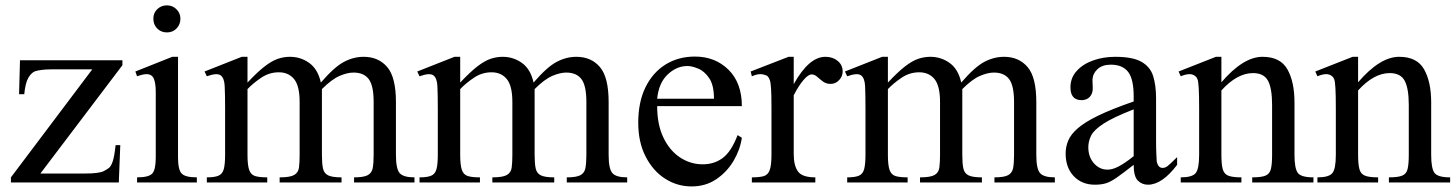

<svg xmlns="http://www.w3.org/2000/svg" viewBox="-20 -668 5332 703"><path d="M428.2 -429.2 127.9 -32.7H292Q342.3 -32.7 359.9 -41.5Q370.6 -46.9 378.7 -53Q386.7 -59.1 392.8 -77.4Q398.9 -95.7 403.3 -136.7H420.4L415 0H20V-18.6L317.9 -414.1H169.9Q147 -414.1 131.6 -411.9Q116.2 -409.7 107.4 -406.7Q93.3 -400.4 83 -381.8Q72.8 -363.3 68.8 -323.2H49.8L53.2 -447.3H428.2Z M640.6 -599.6Q640.6 -578.6 626.7 -564Q612.8 -549.3 591.3 -549.3Q569.8 -549.3 555.7 -563.5Q541.5 -577.6 541.5 -599.6Q541.5 -621.1 556.2 -634.8Q570.8 -648.4 591.3 -648.4Q611.8 -648.4 626.2 -634Q640.6 -619.6 640.6 -599.6ZM700.7 0H481.9V-18.6Q524.4 -18.6 537.4 -32.5Q550.3 -46.4 550.3 -91.8V-331.1Q550.3 -363.3 543.2 -379.9Q536.1 -396.5 516.6 -396.5Q503.9 -396.5 481.9 -388.7L475.6 -406.2L610.8 -460H631.8V-91.8Q631.8 -46.4 645.3 -32.5Q658.7 -18.6 700.7 -18.6Z M1497.6 0H1276.4V-18.6Q1311.5 -18.6 1326.4 -26.6Q1341.3 -34.7 1344.7 -52.7Q1348.1 -70.8 1348.1 -101.1V-294.4Q1348.1 -354.5 1330.1 -378.4Q1312 -402.3 1274.4 -402.3Q1252 -402.3 1223.4 -390.1Q1194.8 -377.9 1158.7 -341.8V-101.1Q1158.7 -69.3 1162.6 -51.3Q1166.5 -33.2 1181.6 -25.9Q1196.8 -18.6 1230.5 -18.6V0H1003.9V-18.6Q1042 -18.6 1057.1 -27.3Q1072.3 -36.1 1074.7 -54.4Q1077.1 -72.8 1077.1 -101.1V-294.4Q1077.1 -354 1056.6 -378.7Q1036.1 -403.3 1001 -403.3Q965.8 -403.3 936.3 -383.3Q906.7 -363.3 886.2 -341.8V-101.1Q886.2 -63.5 892.3 -45.9Q898.4 -28.3 914.1 -23.4Q929.7 -18.6 958.5 -18.6V0H737.3V-18.6Q765.6 -18.6 780 -24.7Q794.4 -30.8 799.3 -48.6Q804.2 -66.4 804.2 -101.1V-272.5Q804.2 -322.3 802.7 -352.5Q801.3 -382.8 787.6 -392.3Q773.9 -401.9 737.3 -388.7L729 -406.2L865.2 -460H886.2V-365.7Q922.9 -404.8 949.2 -425Q975.6 -445.3 997.3 -452.6Q1019 -460 1041.5 -460Q1081.1 -460 1112.5 -437.3Q1144 -414.6 1154.8 -365.7Q1204.1 -422.9 1239.3 -441.4Q1274.4 -460 1311.5 -460Q1365.7 -460 1397.7 -422.6Q1429.7 -385.3 1429.7 -294.4V-101.1Q1429.7 -49.8 1443.4 -34.2Q1457 -18.6 1497.6 -18.6Z M2276.4 0H2055.2V-18.6Q2090.3 -18.6 2105.2 -26.6Q2120.1 -34.7 2123.5 -52.7Q2127 -70.8 2127 -101.1V-294.4Q2127 -354.5 2108.9 -378.4Q2090.8 -402.3 2053.2 -402.3Q2030.8 -402.3 2002.2 -390.1Q1973.6 -377.9 1937.5 -341.8V-101.1Q1937.5 -69.3 1941.4 -51.3Q1945.3 -33.2 1960.4 -25.9Q1975.6 -18.6 2009.3 -18.6V0H1782.7V-18.6Q1820.8 -18.6 1835.9 -27.3Q1851.1 -36.1 1853.5 -54.4Q1856 -72.8 1856 -101.1V-294.4Q1856 -354 1835.4 -378.7Q1814.9 -403.3 1779.8 -403.3Q1744.6 -403.3 1715.1 -383.3Q1685.5 -363.3 1665 -341.8V-101.1Q1665 -63.5 1671.1 -45.9Q1677.2 -28.3 1692.9 -23.4Q1708.5 -18.6 1737.3 -18.6V0H1516.1V-18.6Q1544.4 -18.6 1558.8 -24.7Q1573.2 -30.8 1578.1 -48.6Q1583 -66.4 1583 -101.1V-272.5Q1583 -322.3 1581.5 -352.5Q1580.1 -382.8 1566.4 -392.3Q1552.7 -401.9 1516.1 -388.7L1507.8 -406.2L1644 -460H1665V-365.7Q1701.7 -404.8 1728 -425Q1754.4 -445.3 1776.1 -452.6Q1797.9 -460 1820.3 -460Q1859.9 -460 1891.4 -437.3Q1922.9 -414.6 1933.6 -365.7Q1982.9 -422.9 2018.1 -441.4Q2053.2 -460 2090.3 -460Q2144.5 -460 2176.5 -422.6Q2208.5 -385.3 2208.5 -294.4V-101.1Q2208.5 -49.8 2222.2 -34.2Q2235.8 -18.6 2276.4 -18.6Z M2680.7 -173.3 2696.3 -163.6Q2689.9 -119.6 2665.8 -78.9Q2641.6 -38.1 2602.5 -11.7Q2563.5 14.6 2512.2 14.6Q2459.5 14.6 2415 -13.9Q2370.6 -42.5 2343.8 -95Q2316.9 -147.5 2316.9 -218.8Q2316.9 -294.4 2343.5 -348.6Q2370.1 -402.8 2417 -431.9Q2463.9 -460.9 2524.4 -460.9Q2598.6 -460.9 2647.5 -412.6Q2696.3 -364.3 2696.3 -279.3H2386.2Q2386.2 -212.4 2408.7 -165Q2431.2 -117.7 2468.5 -92.5Q2505.9 -67.4 2549.3 -66.4Q2592.8 -65.4 2625 -88.6Q2657.2 -111.8 2680.7 -173.3ZM2386.2 -306.6H2594.2Q2594.2 -356 2576.7 -381.8Q2559.1 -407.7 2536.1 -417Q2513.2 -426.3 2497.1 -426.3Q2457.5 -426.3 2424.8 -395.5Q2392.1 -364.7 2386.2 -306.6Z M3065.4 -406.2Q3065.4 -388.7 3052.5 -374.8Q3039.6 -360.8 3021 -360.8Q3004.9 -360.8 2993.2 -369.6Q2981.4 -378.4 2971.9 -387Q2962.4 -395.5 2951.7 -395.5Q2939.5 -395.5 2922.1 -375.2Q2904.8 -355 2886.2 -319.3V-104Q2886.2 -61.5 2901.9 -40Q2917.5 -18.6 2965.3 -18.6V0H2732.9V-18.6Q2761.2 -18.6 2776.6 -23.2Q2792 -27.8 2798.3 -45.4Q2804.7 -63 2804.7 -101.1V-274.4Q2804.7 -321.8 2803.2 -344Q2801.8 -366.2 2798.6 -375Q2795.4 -383.8 2790 -389.6Q2779.3 -395.5 2766.4 -396.5Q2753.4 -397.5 2732.9 -388.7L2728.5 -406.2L2867.2 -460H2886.2V-359.9Q2941.9 -460 3002 -460Q3028.8 -460 3047.1 -445.1Q3065.4 -430.2 3065.4 -406.2Z M3842.3 0H3621.1V-18.6Q3656.2 -18.6 3671.1 -26.6Q3686 -34.7 3689.5 -52.7Q3692.9 -70.8 3692.9 -101.1V-294.4Q3692.9 -354.5 3674.8 -378.4Q3656.7 -402.3 3619.1 -402.3Q3596.7 -402.3 3568.1 -390.1Q3539.6 -377.9 3503.4 -341.8V-101.1Q3503.4 -69.3 3507.3 -51.3Q3511.2 -33.2 3526.4 -25.9Q3541.5 -18.6 3575.2 -18.6V0H3348.6V-18.6Q3386.7 -18.6 3401.9 -27.3Q3417 -36.1 3419.4 -54.4Q3421.9 -72.8 3421.9 -101.1V-294.4Q3421.9 -354 3401.4 -378.7Q3380.9 -403.3 3345.7 -403.3Q3310.5 -403.3 3281 -383.3Q3251.5 -363.3 3231 -341.8V-101.1Q3231 -63.5 3237.1 -45.9Q3243.2 -28.3 3258.8 -23.4Q3274.4 -18.6 3303.2 -18.6V0H3082V-18.6Q3110.4 -18.6 3124.8 -24.7Q3139.2 -30.8 3144 -48.6Q3148.9 -66.4 3148.9 -101.1V-272.5Q3148.9 -322.3 3147.5 -352.5Q3146 -382.8 3132.3 -392.3Q3118.7 -401.9 3082 -388.7L3073.7 -406.2L3210 -460H3231V-365.7Q3267.6 -404.8 3293.9 -425Q3320.3 -445.3 3342 -452.6Q3363.8 -460 3386.2 -460Q3425.8 -460 3457.3 -437.3Q3488.8 -414.6 3499.5 -365.7Q3548.8 -422.9 3584 -441.4Q3619.1 -460 3656.2 -460Q3710.4 -460 3742.4 -422.6Q3774.4 -385.3 3774.4 -294.4V-101.1Q3774.4 -49.8 3788.1 -34.2Q3801.8 -18.6 3842.3 -18.6Z M4290 -92.8V-64.5Q4234.9 8.3 4183.1 8.3Q4161.6 8.3 4146.2 -6.8Q4130.9 -22 4130.9 -64.5Q4091.8 -33.7 4069.3 -18.1Q4046.9 -2.4 4029.8 2.9Q4012.7 8.3 3988.8 8.3Q3941.4 8.3 3911.6 -22.9Q3881.8 -54.2 3881.8 -106Q3881.8 -130.9 3891.4 -153.6Q3900.9 -176.3 3926.8 -198.7Q3952.6 -221.2 4002 -245.1Q4051.3 -269 4130.9 -296.4V-314.9Q4130.9 -378.9 4110.4 -405Q4089.8 -431.2 4047.4 -431.2Q4016.6 -431.2 3999 -415.3Q3981.4 -399.4 3980 -376.5L3981 -347.2Q3981.9 -326.2 3970.5 -313.7Q3959 -301.3 3940.4 -301.3Q3899.4 -301.3 3899.4 -348.1Q3899.4 -383.3 3922.4 -408.4Q3945.3 -433.6 3982.7 -446.8Q4020 -460 4063 -460Q4127.9 -460 4159.9 -441.4Q4191.9 -422.9 4202.4 -388.9Q4212.9 -355 4212.9 -307.6V-155.3Q4212.9 -124 4213.9 -104Q4214.8 -84 4215.3 -77.1Q4220.2 -53.2 4236.8 -53.2Q4246.1 -53.2 4254.6 -59.6Q4263.2 -65.9 4290 -92.8ZM4130.9 -96.2V-267.6Q4055.7 -238.3 4020.3 -215.1Q3984.9 -191.9 3974.9 -171.1Q3964.8 -150.4 3964.8 -128.9Q3964.8 -94.2 3984.6 -71Q4004.4 -47.9 4032.7 -46.9Q4051.8 -45.9 4075.9 -58.6Q4100.1 -71.3 4130.9 -96.2Z M4789.1 0H4564.9V-18.6Q4598.1 -18.6 4613.5 -24.9Q4628.9 -31.2 4633.3 -49.1Q4637.7 -66.9 4637.7 -101.1V-283.7Q4637.7 -344.7 4622.6 -372.6Q4607.4 -400.4 4567.9 -400.4Q4509.8 -400.4 4452.1 -336.9V-101.1Q4452.1 -66.4 4457 -48.6Q4461.9 -30.8 4477.5 -24.7Q4493.2 -18.6 4525.4 -18.6V0H4303.2V-18.6Q4345.2 -18.6 4357.9 -34.2Q4370.6 -49.8 4370.6 -101.1V-267.6Q4370.6 -320.8 4369.1 -345.5Q4367.7 -370.1 4364.5 -378.2Q4361.3 -386.2 4356 -389.6Q4339.4 -403.8 4303.2 -388.7L4295.4 -406.2L4432.1 -460H4452.1V-366.7Q4532.2 -460 4602.5 -460Q4668 -460 4693.8 -414.1Q4719.7 -368.2 4719.7 -293V-101.1Q4719.7 -51.3 4731.9 -34.9Q4744.1 -18.6 4789.1 -18.6Z M5289.6 0H5065.4V-18.6Q5098.6 -18.6 5114 -24.9Q5129.4 -31.2 5133.8 -49.1Q5138.2 -66.9 5138.2 -101.1V-283.7Q5138.2 -344.7 5123 -372.6Q5107.9 -400.4 5068.4 -400.4Q5010.3 -400.4 4952.6 -336.9V-101.1Q4952.6 -66.4 4957.5 -48.6Q4962.4 -30.8 4978 -24.7Q4993.7 -18.6 5025.9 -18.6V0H4803.7V-18.6Q4845.7 -18.6 4858.4 -34.2Q4871.1 -49.8 4871.1 -101.1V-267.6Q4871.1 -320.8 4869.6 -345.5Q4868.2 -370.1 4865 -378.2Q4861.8 -386.2 4856.4 -389.6Q4839.8 -403.8 4803.7 -388.7L4795.9 -406.2L4932.6 -460H4952.6V-366.7Q5032.7 -460 5103 -460Q5168.5 -460 5194.3 -414.1Q5220.2 -368.2 5220.2 -293V-101.1Q5220.2 -51.3 5232.4 -34.9Q5244.6 -18.6 5289.6 -18.6Z"/></svg>

Font: BabelStone Roman
Style: Regular
Weight: 400
Designer: Walt Agee, Victor Gaultney, Peter Martin, Debbi Hosken, Becca Hirsbrunner (SIL); Andrew West (BabelStone)
Foundry: BabelStone
Version: Version 16.000